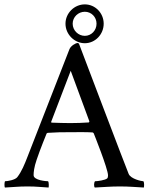

<svg xmlns="http://www.w3.org/2000/svg" viewBox="-34 -841 668 864"><path d="M613.3 2.9C614.3 0 616.2 -18.6 611.3 -25.4C603.5 -25.4 554.7 -35.2 544.9 -58.6C536.1 -78.1 321.3 -644.5 321.3 -644.5C318.4 -645.5 318.4 -647.5 315.4 -647.5C306.6 -647.5 284.2 -634.8 278.3 -619.1L89.8 -135.7C76.2 -100.6 63.5 -69.3 43.9 -43.9C34.2 -31.2 0 -25.4 -11.7 -25.4C-14.6 -18.6 -14.6 0 -11.7 2.9C33.2 1 44.9 -2 89.8 -2C132.8 -2 145.5 1 184.6 2.9C186.5 -2.9 185.5 -22.5 182.6 -25.4C174.8 -25.4 117.2 -29.3 117.2 -52.7C117.2 -65.4 119.1 -87.9 130.9 -122.1C146.5 -168.9 175.8 -240.2 175.8 -240.2C175.8 -240.2 178.7 -243.2 180.7 -243.2C224.6 -246.1 243.2 -246.1 283.2 -246.1C307.6 -246.1 356.4 -247.1 381.8 -245.1C384.8 -245.1 387.7 -241.2 387.7 -241.2C387.7 -241.2 452.1 -81.1 452.1 -51.8C452.1 -45.9 451.2 -41 448.2 -38.1C439.5 -30.3 405.3 -25.4 393.6 -25.4C388.7 -20.5 387.7 -2 392.6 2.9C437.5 1 460.9 -2 505.9 -2C548.8 -2 574.2 1 613.3 2.9ZM198.2 -289.1C196.3 -289.1 196.3 -293 196.3 -293L284.2 -522.5L368.2 -294.9C368.2 -294.9 367.2 -290 365.2 -290C335 -288.1 312.5 -287.1 282.2 -287.1C259.8 -287.1 223.6 -288.1 198.2 -289.1ZM293 -734.4C293 -764.6 318.4 -788.1 347.7 -788.1C377 -788.1 400.4 -764.6 400.4 -734.4C400.4 -704.1 377 -679.7 347.7 -679.7C318.4 -679.7 293 -704.1 293 -734.4ZM260.7 -734.4C260.7 -686.5 300.8 -646.5 347.7 -646.5C394.5 -646.5 432.6 -686.5 432.6 -734.4C432.6 -782.2 394.5 -821.3 347.7 -821.3C300.8 -821.3 260.7 -782.2 260.7 -734.4Z"/></svg>

Font: Crimson
Style: Roman
Weight: 400
Version: Version 0.2